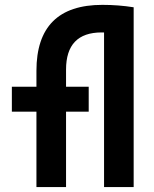

<svg xmlns="http://www.w3.org/2000/svg" viewBox="-20 -762 626 782"><path d="M128.4 0V-307.1H28.3V-408.7H128.4V-473.6Q128.4 -742.2 397 -742.2Q462.4 -742.2 523.9 -732.4H524.4V0H403.8V-629.9Q398.9 -629.9 394 -629.9Q249 -629.9 249 -478.5V-408.7H341.3V-307.1H249V0Z"/></svg>

Font: CaskaydiaCove NFP SemiBold
Style: Regular
Weight: 600
Designer: Aaron Bell
Foundry: Saja Typeworks
Version: Version 2111.001; VTT 6.35;Nerd Fonts 3.1.1